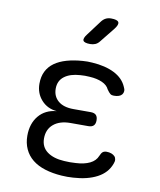

<svg xmlns="http://www.w3.org/2000/svg" viewBox="-88 -854 775 932"><g transform="rotate(10 300.0 -388.0)"><path d="M502 -469Q508 -458 507.5 -448.5Q507 -439 501.5 -432Q496 -425 486 -421.5Q476 -418 462 -418Q457 -418 452.5 -419Q448 -420 444 -423Q440 -426 436 -431Q432 -436 427 -443Q418 -463 392.5 -474.5Q367 -486 331 -488Q319 -489 307.5 -489Q296 -489 284 -488Q235 -485 206.5 -463.5Q178 -442 178 -403Q178 -365 204.5 -342.5Q231 -320 280 -320H365Q383 -320 391.5 -311.5Q400 -303 400 -285Q400 -268 391.5 -259.5Q383 -251 365 -251H278Q225 -251 194.5 -225.5Q164 -200 164 -155Q164 -113 195 -90Q226 -67 279 -64Q293 -63 307.5 -63Q322 -63 336 -64Q378 -66 405.5 -79.5Q433 -93 443 -118Q446 -125 449 -130Q452 -135 455.5 -138Q459 -141 464 -142.5Q469 -144 474 -144Q488 -144 498.5 -140Q509 -136 515 -129.5Q521 -123 522 -113.5Q523 -104 518 -92Q501 -46 453.5 -21Q406 4 336 8Q322 9 307.5 9Q293 9 279 8Q234 5 197 -6.5Q160 -18 134.5 -38.5Q109 -59 95.5 -88.5Q82 -118 82 -154Q82 -214 114 -252.5Q146 -291 202 -296Q155 -300 125.5 -333Q96 -366 96 -413Q96 -448 109 -474Q122 -500 146.5 -517.5Q171 -535 206 -545Q241 -555 284 -558Q296 -559 307.5 -559Q319 -559 331 -558Q396 -554 440.5 -531.5Q485 -509 502 -469ZM351 -667Q342 -655 330.5 -650Q319 -645 305 -645Q276 -645 270.5 -655.5Q265 -666 283 -689L337 -761Q346 -773 357.5 -779Q369 -785 384 -785Q415 -785 421 -773.5Q427 -762 408 -738Z"/></g></svg>

Font: Maple Mono Normal NL Light
Style: Regular
Weight: 300
Monospace: yes
Designer: subframe7536
Version: Version 7.000